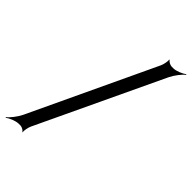

<svg xmlns="http://www.w3.org/2000/svg" viewBox="-295 -824 998 998"><g transform="rotate(45 204.0 -325.0)"><path d="M77 27 402 -661C415 -688 441 -722 458 -734L456 -737C440 -725 408 -711 387 -711H374C363 -711 345 -721 342 -729L339 -727C342 -718 336 -690 330 -677L6 11C-7 38 -33 72 -50 84L-48 87C-32 75 0 61 22 61H35C46 61 63 71 66 79L68 77C65 68 71 40 77 27Z"/></g></svg>

Font: Asimov
Style: EdgeExtremeIt
Weight: 500
Designer: Google
Version: Version 2.000980: 2014